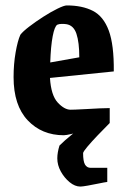

<svg xmlns="http://www.w3.org/2000/svg" viewBox="-20 -487 465 707"><path d="M384 -34Q369 -29 344 -21.5Q319 -14 292.5 -6.5Q266 1 244.5 6Q223 11 215 11Q134 11 82 -44Q30 -99 30 -203Q30 -251 37.5 -294Q45 -337 55 -359Q64 -371 87.5 -389Q111 -407 139 -425Q167 -443 191.5 -455Q216 -467 226 -467Q283 -467 322 -447Q361 -427 380.5 -374.5Q400 -322 399 -224L164 -200Q168 -136 192.5 -109.5Q217 -83 240 -83Q242 -83 259 -83.5Q276 -84 300 -85.5Q324 -87 347 -88Q370 -89 384 -89ZM191 -396Q181 -390 174 -353.5Q167 -317 165 -257L272 -276Q272 -331 261.5 -362.5Q251 -394 224 -398Q217 -399 207.5 -399Q198 -399 191 -396ZM276 200Q256 200 236.5 184Q217 168 204 144.5Q191 121 191 96Q191 75 199 49Q217 31 243.5 9.5Q270 -12 297.5 -33Q325 -54 346 -69L384 -34Q363 -13 340 11Q317 35 301.5 53.5Q286 72 286 77Q286 107 293 119Q300 131 314 131H375V183Q366 184 344.5 188.5Q323 193 303 196.5Q283 200 276 200Z"/></svg>

Font: Grenze Gotisch
Style: Bold
Weight: 700
Designer: Renata Polastri
Foundry: Omnibus-Type
Version: Version 1.001